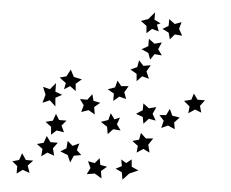

<svg xmlns="http://www.w3.org/2000/svg" viewBox="-84 -302 376 312"><path d="M249 -139 241 -130 243 -119 233 -124 222 -118 224 -129 215 -138 227 -140 231 -150 237 -140ZM208 -111 199 -103 200 -92 189 -98 178 -94 182 -106 175 -115H186L192 -125L196 -114ZM112 -90 100 -92 91 -84 90 -96 80 -104 92 -107 96 -118 102 -108 111 -111 106 -100ZM70 -116 60 -123 48 -120 52 -131 46 -141 58 -140 66 -149 68 -138 79 -135 69 -128ZM39 -154 30 -162 20 -157 23 -167 13 -176 24 -178 31 -189 36 -177 49 -173 39 -166ZM7 -167 6 -153 17 -148 6 -143V-129L-3 -139L-15 -135L-10 -148L-14 -161L-3 -157ZM7 -117 12 -107 24 -106 16 -98 20 -87 8 -90 -1 -83V-96L-10 -104L2 -106ZM26 -73 34 -65 45 -69 41 -58 48 -50 36 -49 30 -38 26 -50 14 -56 24 -61ZM59 -40 70 -37 78 -45 79 -34 90 -31 80 -24 81 -12 70 -20 57 -19 63 -29ZM104 -28 114 -32 113 -43 121 -37 130 -43V-31L141 -25L126 -20L115 -10L114 -22ZM138 -54 140 -65 131 -73 142 -75 145 -86 153 -77H165L157 -67L159 -54L149 -60ZM149 -101 148 -112 137 -117 148 -123 149 -134 158 -126 170 -128 164 -117 169 -106 158 -109ZM160 -205 157 -216 146 -222 157 -227 158 -239 167 -231 179 -233 173 -222 179 -212 167 -214ZM154 -248V-260L145 -268L157 -271L168 -282L167 -270L177 -264L171 -262L174 -251L163 -255ZM211 -266 207 -255 212 -244 200 -246 192 -238 190 -249 180 -255 190 -260 191 -271 200 -263ZM161 -196 154 -186 158 -174 147 -178 138 -170V-182L128 -189L139 -193L142 -204L149 -195ZM125 -162 118 -152 121 -141 110 -145 100 -138 101 -150 91 -157 103 -160 107 -171 113 -162ZM10 -70 2 -61 4 -49 -7 -54 -17 -48 -15 -60 -24 -68 -13 -70 -8 -81 -2 -71ZM-30 -41 -39 -33 -36 -21 -47 -26 -57 -20 -56 -32 -64 -40 -53 -42 -48 -53 -42 -42Z"/></svg>

Font: Santa christmas start
Style: Regular
Weight: 400
Designer: MUHAMMAD YONI
Version: Version 001.000